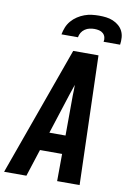

<svg xmlns="http://www.w3.org/2000/svg" viewBox="-123 -1016 725 1077"><g transform="rotate(10 239.5 -477.5)"><path d="M-21 0 243 -735H387L409 0H281L282 -155H156L106 0ZM283 -260 284 -490Q285 -505 285 -519.5Q285 -534 285 -549Q280 -534 275 -519.5Q270 -505 265 -490L191 -260ZM162 -815Q166 -836 174 -856Q182 -876 196.5 -893Q211 -910 230 -922.5Q249 -935 269.5 -942.5Q290 -950 311 -952.5Q332 -955 352 -955Q373 -955 393 -952.5Q413 -950 431 -942.5Q449 -935 464 -922.5Q479 -910 487.5 -893Q496 -876 497.5 -856Q499 -836 496 -815H402Q405 -829 401.5 -841.5Q398 -854 388.5 -862.5Q379 -871 366 -874Q353 -877 339 -877Q326 -877 312 -874Q298 -871 285.5 -862.5Q273 -854 265.5 -841.5Q258 -829 256 -815Z"/></g></svg>

Font: Iosevka SS04 Extrabold
Style: Italic
Weight: 800
Italic angle: -9°
Monospace: yes
Designer: Belleve Invis
Foundry: Belleve Invis
Version: Version 19.0.0; ttfautohint (v1.8.4)